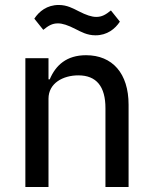

<svg xmlns="http://www.w3.org/2000/svg" viewBox="-20 -752 613 772"><path d="M364 -610C411 -610 443 -636 462 -665L426 -710C405 -693 390 -684 367 -684C349 -684 327 -691 296 -707C274 -718 250 -732 216 -732C169 -732 137 -706 118 -677L154 -632C175 -649 190 -658 213 -658C231 -658 253 -651 284 -635C306 -624 330 -610 364 -610ZM175 0V-355C175 -418 234 -449 295 -449C368 -449 404 -404 404 -317V0H497V-331C497 -457 432 -530 326 -530C248 -530 204 -490 180 -433H175V-518H82V0Z"/></svg>

Font: IBM Plex Thai Looped Text
Style: Regular
Weight: 450
Designer: Mike Abbink, Paul van der Laan, Pieter van Rosmalen, Ben Mitchell, Mark Frömberg
Foundry: Bold Monday
Version: Version 1.0